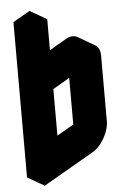

<svg xmlns="http://www.w3.org/2000/svg" viewBox="-60 -893 640 985"><g transform="rotate(-5 260.0 -400.0)"><path d="M303 -590 390 -640Q424 -660 450 -645Q476 -630 476 -590V-250Q476 -224 464 -194Q452 -164 432.5 -138.5Q413 -113 390 -100L130 50V-750L217 -800V-440Q217 -467 229 -496.5Q241 -526 260.5 -551.5Q280 -577 303 -590ZM390 -540 217 -440V-100L390 -200ZM390 -540V-200L303 -250V-590ZM390 -200 217 -100 130 -150 303 -250ZM450 -645Q424 -660 390 -640L303 -590Q280 -577 260.5 -551.5Q241 -526 229 -496.5Q217 -467 217 -440L130 -490Q130 -517 142 -546.5Q154 -576 174 -601.5Q194 -627 217 -640L303 -690Q338 -710 364 -695ZM217 -800 130 -750 43 -800 130 -850ZM130 -750V50L43 0V-800Z"/></g></svg>

Font: Nabla
Style: Regular
Weight: 400
Designer: Arthur Reinders Folmer
Foundry: Typearture
Version: Version 1.002